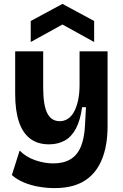

<svg xmlns="http://www.w3.org/2000/svg" viewBox="-20 -789 634 987"><path d="M260 178Q221 178 180 171Q139 164 103 149Q67 134 41 111L81 -15Q113 18 160.5 34.5Q208 51 254 51Q307 51 342.5 29.5Q378 8 396 -36Q414 -80 417 -146L422 -238H402Q393 -171 370.5 -128.5Q348 -86 313 -66.5Q278 -47 232 -47Q174 -47 135.5 -76Q97 -105 77.5 -162.5Q58 -220 58 -306V-525H202V-341Q202 -248 223 -207Q244 -166 287 -166Q310 -166 329 -178.5Q348 -191 361 -215Q374 -239 381.5 -274Q389 -309 389 -353V-525H533V-140Q533 -79 522 -28.5Q511 22 489.5 60.5Q468 99 435.5 125.5Q403 152 359.5 165Q316 178 260 178ZM138 -573V-681L301 -769L464 -681V-573L301 -663Z"/></svg>

Font: Bricolage Grotesque 24pt
Style: Bold
Weight: 700
Designer: Mathieu Triay
Foundry: Atelier Triay
Version: Version 1.001;gftools[0.9.33.dev8+g029e19f]